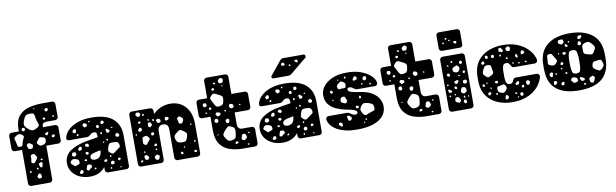

<svg xmlns="http://www.w3.org/2000/svg" viewBox="-48 -1272 5738 1789"><g transform="rotate(-10 2821.5 -377.5)"><path d="M138 0Q127 0 119 -8Q111 -16 111 -27V-345H42Q31 -345 23 -353Q15 -361 15 -372V-493Q15 -504 23 -512Q31 -520 42 -520H111V-537Q111 -619 146 -663Q181 -707 240 -723.5Q299 -740 371 -740H464Q475 -740 483 -732Q491 -724 491 -713V-592Q491 -581 483 -573Q475 -565 464 -565H383Q340 -565 340 -532V-520H454Q465 -520 473 -512Q481 -504 481 -493V-372Q481 -361 473 -353Q465 -345 454 -345H340V-27Q340 -16 332 -8Q324 0 313 0ZM289 -709H282L278 -702L285 -698L291 -702ZM410 -685Q407 -691 403 -691Q399 -691 392 -690Q382 -687 381 -677Q380 -671 381.5 -667.5Q383 -664 389 -661Q399 -657 407 -666Q412 -671 413 -675Q414 -679 410 -685ZM290 -599Q285 -618 284 -632Q283 -646 277.5 -655Q272 -664 253 -665Q220 -667 205 -658Q190 -649 178 -617Q165 -586 169 -569Q173 -552 199 -530Q224 -508 241.5 -508Q259 -508 288 -525Q303 -535 304.5 -545.5Q306 -556 300 -568.5Q294 -581 290 -599ZM461 -610 449 -614 440 -607 447 -598 456 -600ZM374 -599Q372 -607 363 -608Q353 -609 350 -602Q348 -598 349.5 -595.5Q351 -593 355 -590Q361 -584 367 -587Q375 -592 374 -599ZM171 -530Q170 -539 166.5 -542Q163 -545 154 -547Q147 -548 145 -544Q143 -540 140 -534Q136 -527 142 -521Q146 -516 148.5 -514.5Q151 -513 156 -515Q163 -518 167.5 -520Q172 -522 171 -530ZM138 -482Q119 -497 106 -495Q93 -493 73 -480Q57 -469 59.5 -458Q62 -447 67 -428Q73 -406 74.5 -392Q76 -378 98 -377Q120 -376 122.5 -390Q125 -404 133 -425Q140 -445 147 -457Q154 -469 138 -482ZM377 -467Q373 -471 369.5 -469.5Q366 -468 361 -465Q355 -463 351 -462Q347 -461 348 -454Q349 -443 362 -440Q368 -439 369.5 -442Q371 -445 375 -451Q378 -456 379.5 -459Q381 -462 377 -467ZM433 -433Q429 -438 426 -438Q423 -438 417 -436Q411 -434 408 -432Q405 -430 405 -424Q405 -417 407.5 -415Q410 -413 417 -411Q424 -408 431 -417Q434 -422 435.5 -425Q437 -428 433 -433ZM308 -431Q296 -434 290 -430.5Q284 -427 277 -416Q267 -403 260 -395Q253 -387 263 -374Q275 -358 285 -355Q295 -352 314 -358Q332 -365 338 -373.5Q344 -382 344 -402Q344 -419 334.5 -422.5Q325 -426 308 -431ZM208 -383Q196 -392 188.5 -395.5Q181 -399 169 -390Q158 -380 161 -372.5Q164 -365 170 -351Q173 -342 178.5 -341Q184 -340 194 -340Q204 -341 208.5 -343Q213 -345 215 -354Q218 -365 218 -371Q218 -377 208 -383ZM233 -264Q225 -278 218.5 -285Q212 -292 196 -288Q180 -284 181 -274.5Q182 -265 181 -249Q180 -233 176.5 -223Q173 -213 188 -206Q203 -200 208.5 -209Q214 -218 225 -230Q233 -240 236.5 -246.5Q240 -253 233 -264ZM280 -234 270 -235 264 -225 273 -219 286 -222ZM273 -199Q264 -204 259 -202Q254 -200 247 -194Q241 -188 242 -183.5Q243 -179 246 -171Q250 -163 252 -158Q254 -153 264 -154Q272 -155 272 -161Q272 -167 274 -175Q276 -184 278.5 -189Q281 -194 273 -199ZM230 -157 218 -156 217 -145 225 -137 233 -146ZM163 -134 152 -139 146 -126 155 -119 164 -124ZM234 -100Q226 -101 223 -98.5Q220 -96 217 -89Q212 -81 209 -76Q206 -71 213 -64Q221 -55 227 -54Q233 -53 243 -58Q252 -63 250.5 -69Q249 -75 248 -85Q246 -98 234 -100Z M695 10Q638 10 594 -11Q550 -32 525.5 -68Q501 -104 501 -149Q501 -222 560.5 -263.5Q620 -305 720 -322L826 -340Q826 -366 821.5 -378Q817 -390 796 -390Q782 -390 773.5 -384.5Q765 -379 755 -369Q744 -358 727 -358H557Q547 -358 540.5 -364Q534 -370 535 -380Q536 -399 551 -424.5Q566 -450 597.5 -474Q629 -498 678.5 -514Q728 -530 798 -530Q934 -530 1000 -473.5Q1066 -417 1066 -314V-27Q1066 -16 1058 -8Q1050 0 1039 0H864Q853 0 845 -8Q837 -16 837 -27V-55Q815 -25 778.5 -7.5Q742 10 695 10ZM777 -504H767L762 -498L766 -489L776 -493ZM735 -485Q726 -488 720.5 -489.5Q715 -491 710 -484Q704 -475 705.5 -470Q707 -465 713 -457Q718 -450 722.5 -450.5Q727 -451 735 -454Q746 -457 746 -469Q746 -482 735 -485ZM903 -477Q899 -486 888 -485Q877 -484 875 -474Q874 -467 874 -463Q874 -459 880 -455Q887 -452 890.5 -453Q894 -454 900 -459Q908 -466 903 -477ZM843 -453Q831 -453 827 -441Q825 -435 827 -432.5Q829 -430 834 -426Q841 -420 849 -425Q855 -429 853 -439Q851 -445 850 -449Q849 -453 843 -453ZM630 -449Q624 -453 620.5 -451Q617 -449 611 -444Q606 -439 603.5 -436Q601 -433 603 -426Q606 -419 609.5 -416Q613 -413 621 -414Q629 -415 632 -418Q635 -421 636 -429Q638 -437 637.5 -441Q637 -445 630 -449ZM975 -414 966 -411 958 -405 967 -402 976 -403ZM933 -395Q927 -400 923.5 -402.5Q920 -405 913 -401Q907 -397 908.5 -392.5Q910 -388 912 -381Q914 -374 915 -369Q916 -364 923 -364Q932 -364 936 -366Q940 -368 944 -376Q946 -384 942.5 -387Q939 -390 933 -395ZM656 -393 645 -402 635 -394 638 -381 649 -384ZM873 -373 864 -385 855 -374 856 -364 867 -361ZM1022 -339Q1016 -345 1012 -347Q1008 -349 1001 -345Q993 -341 991.5 -336.5Q990 -332 991 -324Q993 -316 996.5 -314.5Q1000 -313 1008 -312Q1015 -311 1018.5 -312Q1022 -313 1025 -320Q1031 -331 1022 -339ZM915 -305 908 -312 899 -303 906 -292 917 -296ZM726 -293Q719 -301 708 -297Q701 -295 698.5 -292.5Q696 -290 696 -283Q696 -276 699 -274Q702 -272 709 -270Q716 -267 720.5 -266Q725 -265 729 -272Q734 -278 732.5 -282Q731 -286 726 -293ZM878 -292 869 -291 864 -285 870 -277 878 -283ZM652 -280Q644 -282 640.5 -279.5Q637 -277 633 -270Q628 -264 626.5 -259.5Q625 -255 630 -249Q635 -243 639 -243.5Q643 -244 651 -247Q662 -251 662 -261Q662 -269 661 -273.5Q660 -278 652 -280ZM1012 -239Q1006 -260 994.5 -263.5Q983 -267 961 -268Q939 -269 928 -265.5Q917 -262 910 -242Q901 -218 900 -203.5Q899 -189 920 -174Q939 -159 950 -168Q961 -177 981 -191Q999 -203 1008.5 -211Q1018 -219 1012 -239ZM581 -239Q574 -239 571 -238Q568 -237 565 -231Q562 -223 560 -217.5Q558 -212 565 -207Q573 -200 578.5 -199Q584 -198 593 -204Q602 -209 602 -214.5Q602 -220 599 -230Q598 -237 593.5 -237.5Q589 -238 581 -239ZM707 -221Q697 -225 691 -219Q685 -213 690 -203Q695 -195 703 -196Q710 -197 713 -198.5Q716 -200 717 -207Q718 -213 715.5 -215.5Q713 -218 707 -221ZM764 -138Q793 -138 811 -157Q829 -176 829 -216L770 -203Q744 -197 735 -187Q726 -177 726 -166Q726 -155 735.5 -146.5Q745 -138 764 -138ZM583 -175Q566 -179 557 -176Q548 -173 539 -158Q531 -145 539.5 -139Q548 -133 558 -122Q565 -114 570.5 -111.5Q576 -109 586 -113Q601 -120 610.5 -122.5Q620 -125 619 -142Q617 -160 609 -165.5Q601 -171 583 -175ZM689 -152Q684 -159 679 -157Q673 -156 670.5 -154.5Q668 -153 668 -147Q668 -142 671.5 -141.5Q675 -141 680 -139Q686 -137 689 -142Q693 -147 689 -152ZM923 -148 913 -155 906 -147 908 -138H918ZM876 -118Q873 -124 869 -124Q865 -124 858 -123Q849 -121 847 -112Q846 -104 855 -99Q861 -96 868 -102Q873 -107 876 -109.5Q879 -112 876 -118ZM1003 -107Q1002 -115 993 -117Q988 -118 985 -118Q982 -118 979 -113Q973 -103 980 -96Q984 -92 987 -94Q990 -96 995 -98Q999 -100 1001 -101.5Q1003 -103 1003 -107ZM725 -87Q721 -98 715 -100.5Q709 -103 697 -103Q687 -103 684 -98Q681 -93 678 -83Q675 -71 673 -64.5Q671 -58 681 -51Q690 -45 695 -50.5Q700 -56 709 -63Q718 -70 723.5 -73.5Q729 -77 725 -87ZM934 -95Q928 -100 923.5 -100.5Q919 -101 913 -96Q902 -87 907 -74Q910 -67 914 -66.5Q918 -66 926 -66Q936 -67 939 -77Q940 -84 940 -88Q940 -92 934 -95ZM767 -58 756 -66 748 -59 745 -48 758 -49ZM629 -63Q621 -66 618.5 -62Q616 -58 611 -52Q607 -47 605 -44Q603 -41 606 -36Q611 -27 623 -29Q631 -31 635 -32.5Q639 -34 640 -42Q641 -51 639 -55.5Q637 -60 629 -63ZM910 -36 904 -46 894 -36 900 -25 909 -30ZM998 -38 989 -35 984 -29 991 -24 998 -29Z M1178 0Q1167 0 1159 -8Q1151 -16 1151 -27V-493Q1151 -504 1159 -512Q1167 -520 1178 -520H1353Q1364 -520 1372 -512Q1380 -504 1380 -493V-460Q1405 -489 1449 -509.5Q1493 -530 1546 -530Q1597 -530 1641 -506Q1685 -482 1712.5 -432Q1740 -382 1740 -303V-27Q1740 -16 1732 -8Q1724 0 1713 0H1522Q1511 0 1503 -8Q1495 -16 1495 -27V-296Q1495 -351 1445 -351Q1395 -351 1395 -296V-27Q1395 -16 1387 -8Q1379 0 1368 0ZM1232 -502Q1223 -503 1218.5 -501.5Q1214 -500 1210 -492Q1206 -484 1207.5 -479.5Q1209 -475 1216 -469Q1222 -462 1226.5 -460Q1231 -458 1239 -462Q1248 -467 1250 -471.5Q1252 -476 1251 -485Q1249 -495 1245 -497.5Q1241 -500 1232 -502ZM1287 -476 1277 -481 1269 -476 1268 -463H1282ZM1324 -419 1316 -425 1307 -420 1311 -411 1322 -408ZM1370 -412 1359 -419 1352 -408 1357 -399H1369ZM1242 -412Q1239 -416 1236.5 -416.5Q1234 -417 1228 -416Q1219 -414 1218 -408Q1217 -400 1225 -396Q1231 -393 1237 -399Q1241 -403 1242.5 -405Q1244 -407 1242 -412ZM1495 -414Q1488 -417 1483.5 -417Q1479 -417 1475 -411Q1470 -403 1469 -398.5Q1468 -394 1474 -386Q1479 -380 1483.5 -381.5Q1488 -383 1496 -386Q1507 -390 1507 -401Q1507 -411 1495 -414ZM1416 -409Q1407 -412 1402 -412.5Q1397 -413 1391 -405Q1385 -398 1387 -393.5Q1389 -389 1394 -381Q1398 -374 1402 -372.5Q1406 -371 1414 -373Q1422 -375 1425.5 -378Q1429 -381 1429 -390Q1429 -399 1426.5 -402.5Q1424 -406 1416 -409ZM1628 -385Q1618 -393 1612 -397Q1606 -401 1595 -395Q1583 -388 1584 -381Q1585 -374 1588 -361Q1590 -348 1592 -340Q1594 -332 1607 -330Q1621 -329 1625.5 -335.5Q1630 -342 1636 -355Q1640 -366 1638 -371.5Q1636 -377 1628 -385ZM1341 -376Q1336 -384 1332.5 -389.5Q1329 -395 1319 -392Q1309 -390 1308 -384Q1307 -378 1306 -367Q1305 -353 1319 -347Q1326 -345 1329 -348Q1332 -351 1337 -357Q1341 -362 1343 -365.5Q1345 -369 1341 -376ZM1233 -357Q1221 -360 1215 -350Q1210 -342 1208 -337.5Q1206 -333 1211 -326Q1217 -319 1222 -321Q1227 -323 1235 -326Q1241 -329 1242 -332Q1243 -335 1243 -342Q1243 -349 1241 -352Q1239 -355 1233 -357ZM1707 -312 1701 -315 1692 -311 1697 -302H1707ZM1190 -300 1182 -307 1175 -299 1179 -292 1188 -290ZM1350 -283Q1348 -294 1338 -296Q1327 -298 1322 -288Q1317 -278 1324 -271Q1329 -266 1332 -266.5Q1335 -267 1341 -269Q1346 -272 1348.5 -274.5Q1351 -277 1350 -283ZM1295 -254Q1285 -268 1277 -272Q1269 -276 1252 -271Q1236 -267 1235 -258Q1234 -249 1233 -233Q1232 -217 1233 -208Q1234 -199 1249 -193Q1263 -188 1268.5 -196Q1274 -204 1283 -216Q1293 -228 1298.5 -234.5Q1304 -241 1295 -254ZM1628 -253Q1610 -267 1598 -271Q1586 -275 1568 -261Q1546 -245 1536.5 -233Q1527 -221 1535 -195Q1544 -168 1558 -162Q1572 -156 1601 -156Q1625 -156 1632 -167Q1639 -178 1647 -201Q1653 -221 1649 -231Q1645 -241 1628 -253ZM1348 -188Q1341 -189 1338 -183Q1335 -178 1332.5 -175Q1330 -172 1334 -168Q1342 -160 1353 -166Q1358 -168 1358 -171.5Q1358 -175 1357 -181Q1356 -186 1348 -188ZM1721 -154 1708 -157 1703 -147 1706 -138 1715 -143ZM1350 -139 1338 -142V-130L1345 -124L1353 -130ZM1238 -130 1229 -135 1224 -126 1230 -120H1241ZM1613 -110 1607 -118 1599 -110 1604 -103 1610 -104ZM1254 -89Q1247 -95 1242.5 -97Q1238 -99 1230 -95Q1222 -90 1222 -85Q1222 -80 1224 -71Q1227 -62 1229 -57.5Q1231 -53 1240 -52Q1250 -51 1254.5 -54Q1259 -57 1263 -66Q1267 -74 1264 -78.5Q1261 -83 1254 -89ZM1356 -78Q1346 -87 1335 -81Q1326 -75 1320.5 -72Q1315 -69 1318 -59Q1320 -47 1324 -41.5Q1328 -36 1341 -35Q1352 -34 1355 -40Q1358 -46 1362 -57Q1366 -65 1364 -69Q1362 -73 1356 -78ZM1580 -69Q1571 -73 1566 -66Q1561 -60 1567 -52Q1573 -43 1580 -46Q1587 -48 1587 -58Q1587 -67 1580 -69ZM1710 -62Q1704 -68 1699 -66Q1694 -63 1691 -61Q1688 -59 1689 -53Q1690 -48 1693.5 -47Q1697 -46 1702 -45Q1712 -44 1716 -50Q1718 -55 1716 -57Q1714 -59 1710 -62ZM1205 -54 1192 -55 1183 -47 1189 -34 1203 -40Z M2143 0Q2071 0 2014.5 -19.5Q1958 -39 1925.5 -86Q1893 -133 1893 -215V-345H1814Q1803 -345 1795 -353Q1787 -361 1787 -372V-493Q1787 -504 1795 -512Q1803 -520 1814 -520H1893V-683Q1893 -694 1901 -702Q1909 -710 1920 -710H2095Q2106 -710 2114 -702Q2122 -694 2122 -683V-520H2248Q2259 -520 2267 -512Q2275 -504 2275 -493V-372Q2275 -361 2267 -353Q2259 -345 2248 -345H2122V-235Q2122 -212 2132.5 -198.5Q2143 -185 2165 -185H2256Q2267 -185 2275 -177Q2283 -169 2283 -158V-27Q2283 -16 2275 -8Q2267 0 2256 0ZM2056 -681Q2047 -687 2041.5 -685Q2036 -683 2029 -677Q2021 -670 2018.5 -665Q2016 -660 2020 -650Q2024 -640 2029 -638Q2034 -636 2045 -637Q2055 -638 2058.5 -641.5Q2062 -645 2064 -655Q2067 -665 2066 -670.5Q2065 -676 2056 -681ZM1991 -644 1981 -653 1969 -651 1973 -640 1983 -633ZM2054 -612 2051 -620 2045 -615 2042 -606 2052 -605ZM1972 -594Q1970 -602 1961 -603Q1956 -604 1953 -603.5Q1950 -603 1947 -598Q1943 -589 1950 -582Q1954 -578 1957 -579.5Q1960 -581 1965 -583Q1973 -588 1972 -594ZM2006 -532Q1982 -544 1967.5 -550.5Q1953 -557 1934 -537Q1915 -518 1921.5 -503.5Q1928 -489 1941 -465Q1953 -442 1962 -432.5Q1971 -423 1996 -427Q2021 -431 2028 -443Q2035 -455 2038 -480Q2042 -503 2034.5 -512.5Q2027 -522 2006 -532ZM1875 -467Q1874 -474 1870.5 -475.5Q1867 -477 1860 -478Q1853 -478 1849.5 -477Q1846 -476 1843 -469Q1840 -462 1840 -457.5Q1840 -453 1846 -448Q1853 -442 1857.5 -441Q1862 -440 1870 -445Q1877 -450 1877.5 -454.5Q1878 -459 1875 -467ZM2122 -413Q2121 -424 2109 -427Q2100 -429 2094.5 -431.5Q2089 -434 2084 -425Q2078 -416 2079 -410Q2080 -404 2087 -396Q2094 -388 2099.5 -388Q2105 -388 2115 -392Q2122 -395 2122.5 -400Q2123 -405 2122 -413ZM1907 -429Q1903 -430 1900 -430.5Q1897 -431 1894 -427Q1888 -418 1894 -411Q1898 -407 1901 -407.5Q1904 -408 1909 -410Q1915 -412 1915 -421Q1915 -427 1907 -429ZM2184 -417 2174 -415 2177 -405 2187 -403 2189 -412ZM1866 -388 1856 -393 1853 -382 1858 -376 1868 -378ZM2048 -380 2036 -384 2029 -376 2035 -369 2044 -370ZM1990 -358Q1989 -366 1985 -368Q1981 -370 1974 -371Q1964 -372 1958 -374Q1952 -376 1947 -367Q1942 -358 1945.5 -353Q1949 -348 1956 -340Q1962 -334 1966.5 -335.5Q1971 -337 1978 -341Q1985 -344 1988 -347Q1991 -350 1990 -358ZM1958 -302Q1956 -310 1953 -313Q1950 -316 1942 -316Q1928 -316 1924 -303Q1921 -295 1923 -291Q1925 -287 1931 -282Q1942 -275 1953 -282Q1962 -290 1958 -302ZM2053 -297Q2047 -301 2043 -299.5Q2039 -298 2033 -294Q2027 -290 2025.5 -286.5Q2024 -283 2026 -277Q2029 -268 2031 -263Q2033 -258 2042 -258Q2052 -258 2054.5 -262.5Q2057 -267 2060 -276Q2063 -284 2061 -288Q2059 -292 2053 -297ZM2068 -221Q2045 -232 2033.5 -223.5Q2022 -215 2005 -195Q1989 -177 1984 -165Q1979 -153 1991 -133Q2005 -108 2017 -98.5Q2029 -89 2056 -95Q2084 -100 2090 -114Q2096 -128 2099 -156Q2102 -183 2097.5 -196.5Q2093 -210 2068 -221ZM1939 -171 1930 -170 1925 -161 1939 -163ZM2228 -142 2221 -148 2214 -142 2215 -132 2226 -133ZM2192 -117Q2188 -128 2183.5 -131.5Q2179 -135 2168 -134Q2157 -133 2154 -128Q2151 -123 2149 -113Q2146 -101 2144 -93.5Q2142 -86 2153 -80Q2164 -73 2171 -76Q2178 -79 2188 -88Q2196 -95 2196 -101Q2196 -107 2192 -117ZM2110 -66Q2109 -72 2106 -73Q2103 -74 2096 -76Q2088 -78 2084 -70Q2078 -61 2084 -55Q2087 -51 2090 -52.5Q2093 -54 2098 -56Q2103 -58 2107 -59Q2111 -60 2110 -66ZM2201 -40 2191 -37 2194 -26 2203 -27 2210 -34Z M2519 10Q2462 10 2418 -11Q2374 -32 2349.5 -68Q2325 -104 2325 -149Q2325 -222 2384.5 -263.5Q2444 -305 2544 -322L2650 -340Q2650 -366 2645.5 -378Q2641 -390 2620 -390Q2606 -390 2597.5 -384.5Q2589 -379 2579 -369Q2568 -358 2551 -358H2381Q2371 -358 2364.5 -364Q2358 -370 2359 -380Q2360 -399 2375 -424.5Q2390 -450 2421.5 -474Q2453 -498 2502.5 -514Q2552 -530 2622 -530Q2758 -530 2824 -473.5Q2890 -417 2890 -314V-27Q2890 -16 2882 -8Q2874 0 2863 0H2688Q2677 0 2669 -8Q2661 -16 2661 -27V-55Q2639 -25 2602.5 -7.5Q2566 10 2519 10ZM2601 -504H2591L2586 -498L2590 -489L2600 -493ZM2559 -485Q2550 -488 2544.5 -489.5Q2539 -491 2534 -484Q2528 -475 2529.5 -470Q2531 -465 2537 -457Q2542 -450 2546.5 -450.5Q2551 -451 2559 -454Q2570 -457 2570 -469Q2570 -482 2559 -485ZM2727 -477Q2723 -486 2712 -485Q2701 -484 2699 -474Q2698 -467 2698 -463Q2698 -459 2704 -455Q2711 -452 2714.5 -453Q2718 -454 2724 -459Q2732 -466 2727 -477ZM2667 -453Q2655 -453 2651 -441Q2649 -435 2651 -432.5Q2653 -430 2658 -426Q2665 -420 2673 -425Q2679 -429 2677 -439Q2675 -445 2674 -449Q2673 -453 2667 -453ZM2454 -449Q2448 -453 2444.5 -451Q2441 -449 2435 -444Q2430 -439 2427.5 -436Q2425 -433 2427 -426Q2430 -419 2433.5 -416Q2437 -413 2445 -414Q2453 -415 2456 -418Q2459 -421 2460 -429Q2462 -437 2461.5 -441Q2461 -445 2454 -449ZM2799 -414 2790 -411 2782 -405 2791 -402 2800 -403ZM2757 -395Q2751 -400 2747.5 -402.5Q2744 -405 2737 -401Q2731 -397 2732.5 -392.5Q2734 -388 2736 -381Q2738 -374 2739 -369Q2740 -364 2747 -364Q2756 -364 2760 -366Q2764 -368 2768 -376Q2770 -384 2766.5 -387Q2763 -390 2757 -395ZM2480 -393 2469 -402 2459 -394 2462 -381 2473 -384ZM2697 -373 2688 -385 2679 -374 2680 -364 2691 -361ZM2846 -339Q2840 -345 2836 -347Q2832 -349 2825 -345Q2817 -341 2815.5 -336.5Q2814 -332 2815 -324Q2817 -316 2820.5 -314.5Q2824 -313 2832 -312Q2839 -311 2842.5 -312Q2846 -313 2849 -320Q2855 -331 2846 -339ZM2739 -305 2732 -312 2723 -303 2730 -292 2741 -296ZM2550 -293Q2543 -301 2532 -297Q2525 -295 2522.5 -292.5Q2520 -290 2520 -283Q2520 -276 2523 -274Q2526 -272 2533 -270Q2540 -267 2544.5 -266Q2549 -265 2553 -272Q2558 -278 2556.5 -282Q2555 -286 2550 -293ZM2702 -292 2693 -291 2688 -285 2694 -277 2702 -283ZM2476 -280Q2468 -282 2464.5 -279.5Q2461 -277 2457 -270Q2452 -264 2450.5 -259.5Q2449 -255 2454 -249Q2459 -243 2463 -243.5Q2467 -244 2475 -247Q2486 -251 2486 -261Q2486 -269 2485 -273.5Q2484 -278 2476 -280ZM2836 -239Q2830 -260 2818.5 -263.5Q2807 -267 2785 -268Q2763 -269 2752 -265.5Q2741 -262 2734 -242Q2725 -218 2724 -203.5Q2723 -189 2744 -174Q2763 -159 2774 -168Q2785 -177 2805 -191Q2823 -203 2832.5 -211Q2842 -219 2836 -239ZM2405 -239Q2398 -239 2395 -238Q2392 -237 2389 -231Q2386 -223 2384 -217.5Q2382 -212 2389 -207Q2397 -200 2402.5 -199Q2408 -198 2417 -204Q2426 -209 2426 -214.5Q2426 -220 2423 -230Q2422 -237 2417.5 -237.5Q2413 -238 2405 -239ZM2531 -221Q2521 -225 2515 -219Q2509 -213 2514 -203Q2519 -195 2527 -196Q2534 -197 2537 -198.5Q2540 -200 2541 -207Q2542 -213 2539.5 -215.5Q2537 -218 2531 -221ZM2588 -138Q2617 -138 2635 -157Q2653 -176 2653 -216L2594 -203Q2568 -197 2559 -187Q2550 -177 2550 -166Q2550 -155 2559.5 -146.5Q2569 -138 2588 -138ZM2407 -175Q2390 -179 2381 -176Q2372 -173 2363 -158Q2355 -145 2363.5 -139Q2372 -133 2382 -122Q2389 -114 2394.5 -111.5Q2400 -109 2410 -113Q2425 -120 2434.5 -122.5Q2444 -125 2443 -142Q2441 -160 2433 -165.5Q2425 -171 2407 -175ZM2513 -152Q2508 -159 2503 -157Q2497 -156 2494.5 -154.5Q2492 -153 2492 -147Q2492 -142 2495.5 -141.5Q2499 -141 2504 -139Q2510 -137 2513 -142Q2517 -147 2513 -152ZM2747 -148 2737 -155 2730 -147 2732 -138H2742ZM2700 -118Q2697 -124 2693 -124Q2689 -124 2682 -123Q2673 -121 2671 -112Q2670 -104 2679 -99Q2685 -96 2692 -102Q2697 -107 2700 -109.5Q2703 -112 2700 -118ZM2827 -107Q2826 -115 2817 -117Q2812 -118 2809 -118Q2806 -118 2803 -113Q2797 -103 2804 -96Q2808 -92 2811 -94Q2814 -96 2819 -98Q2823 -100 2825 -101.5Q2827 -103 2827 -107ZM2549 -87Q2545 -98 2539 -100.5Q2533 -103 2521 -103Q2511 -103 2508 -98Q2505 -93 2502 -83Q2499 -71 2497 -64.5Q2495 -58 2505 -51Q2514 -45 2519 -50.5Q2524 -56 2533 -63Q2542 -70 2547.5 -73.5Q2553 -77 2549 -87ZM2758 -95Q2752 -100 2747.5 -100.5Q2743 -101 2737 -96Q2726 -87 2731 -74Q2734 -67 2738 -66.5Q2742 -66 2750 -66Q2760 -67 2763 -77Q2764 -84 2764 -88Q2764 -92 2758 -95ZM2591 -58 2580 -66 2572 -59 2569 -48 2582 -49ZM2453 -63Q2445 -66 2442.5 -62Q2440 -58 2435 -52Q2431 -47 2429 -44Q2427 -41 2430 -36Q2435 -27 2447 -29Q2455 -31 2459 -32.5Q2463 -34 2464 -42Q2465 -51 2463 -55.5Q2461 -60 2453 -63ZM2734 -36 2728 -46 2718 -36 2724 -25 2733 -30ZM2822 -38 2813 -35 2808 -29 2815 -24 2822 -29ZM2533 -595Q2517 -595 2517 -611Q2517 -619 2522 -624L2622 -746Q2633 -759 2640.5 -762Q2648 -765 2659 -765H2845Q2864 -765 2864 -745Q2864 -738 2859 -733L2712 -612Q2704 -605 2695 -600Q2686 -595 2670 -595ZM2782 -724Q2781 -729 2778 -729.5Q2775 -730 2769 -730Q2764 -730 2760.5 -730.5Q2757 -731 2755 -725Q2753 -720 2755.5 -717.5Q2758 -715 2762 -711Q2767 -707 2770 -704.5Q2773 -702 2779 -706Q2784 -710 2784 -713.5Q2784 -717 2782 -724ZM2653 -718Q2649 -723 2646 -724.5Q2643 -726 2638 -724Q2631 -721 2628 -718.5Q2625 -716 2625 -709Q2625 -702 2628.5 -699.5Q2632 -697 2639 -696Q2651 -692 2656 -701Q2660 -707 2658.5 -710Q2657 -713 2653 -718ZM2714 -689 2704 -698 2694 -695 2696 -684 2705 -681Z M3219 10Q3147 10 3096.5 -4.5Q3046 -19 3014.5 -41.5Q2983 -64 2968 -88.5Q2953 -113 2952 -133Q2951 -144 2958.5 -152Q2966 -160 2976 -160H3154Q3167 -159 3177.5 -151.5Q3188 -144 3199.5 -137Q3211 -130 3226 -130Q3234 -130 3241.5 -134Q3249 -138 3249 -145Q3249 -154 3243.5 -161Q3238 -168 3216.5 -175.5Q3195 -183 3145 -192Q3099 -201 3057 -220Q3015 -239 2988.5 -273Q2962 -307 2962 -359Q2962 -402 2991 -441Q3020 -480 3076.5 -505Q3133 -530 3215 -530Q3298 -530 3356 -506Q3414 -482 3445 -449Q3476 -416 3477 -387Q3478 -376 3471 -368Q3464 -360 3455 -360H3287Q3273 -360 3262 -367.5Q3251 -375 3240 -382.5Q3229 -390 3214 -390Q3207 -390 3200.5 -385.5Q3194 -381 3194 -374Q3194 -366 3200 -358.5Q3206 -351 3229 -344.5Q3252 -338 3304 -330Q3376 -320 3419 -293Q3462 -266 3480.5 -231Q3499 -196 3499 -162Q3499 -82 3426.5 -36Q3354 10 3219 10ZM3191 -498 3181 -493 3180 -484 3190 -475 3197 -487ZM3282 -482Q3274 -484 3271.5 -480Q3269 -476 3265 -469Q3261 -462 3258 -458Q3255 -454 3260 -448Q3266 -441 3270.5 -443Q3275 -445 3283 -448Q3290 -451 3294.5 -453.5Q3299 -456 3298 -464Q3297 -479 3282 -482ZM3123 -479 3117 -482 3114 -476 3117 -469 3126 -471ZM3374 -468Q3365 -470 3361 -467.5Q3357 -465 3353 -457Q3346 -445 3355 -435Q3360 -429 3364 -429.5Q3368 -430 3375 -433Q3386 -438 3385 -448Q3384 -457 3383 -462Q3382 -467 3374 -468ZM3164 -451Q3150 -460 3141.5 -456.5Q3133 -453 3120 -442Q3107 -431 3103.5 -423.5Q3100 -416 3106 -400Q3111 -387 3120 -388.5Q3129 -390 3144 -391Q3159 -392 3168.5 -391Q3178 -390 3182 -405Q3186 -423 3183 -432Q3180 -441 3164 -451ZM3340 -409H3330L3327 -398L3337 -395L3342 -401ZM3414 -400 3404 -394 3406 -382 3417 -384 3420 -392ZM3051 -381Q3047 -385 3045 -388Q3043 -391 3038 -388Q3028 -383 3030 -373Q3032 -363 3043 -361Q3052 -360 3057 -369Q3059 -374 3057 -376Q3055 -378 3051 -381ZM3167 -290Q3161 -302 3157 -309Q3153 -316 3140 -314Q3125 -312 3120.5 -305.5Q3116 -299 3113 -285Q3111 -272 3116.5 -267.5Q3122 -263 3133 -257Q3144 -251 3151 -249.5Q3158 -248 3167 -257Q3175 -265 3173.5 -271.5Q3172 -278 3167 -290ZM3050 -299 3045 -305 3039 -300 3038 -291H3048ZM3298 -296Q3292 -297 3291.5 -293.5Q3291 -290 3288 -285Q3285 -280 3289 -275Q3295 -270 3299 -272Q3308 -276 3307 -283Q3306 -289 3305 -292Q3304 -295 3298 -296ZM3365 -215Q3338 -222 3323.5 -221Q3309 -220 3293 -197Q3278 -174 3281 -159.5Q3284 -145 3301 -122Q3315 -104 3327.5 -110Q3340 -116 3362 -124Q3384 -132 3398.5 -135.5Q3413 -139 3412 -162Q3411 -189 3400.5 -198Q3390 -207 3365 -215ZM3271 -198Q3270 -206 3260 -209Q3254 -210 3250.5 -210Q3247 -210 3244 -205Q3239 -197 3246 -188Q3252 -181 3262 -185Q3272 -189 3271 -198ZM3176 -123Q3169 -129 3164 -131.5Q3159 -134 3151 -129Q3143 -124 3145.5 -119Q3148 -114 3150 -105Q3153 -96 3153 -90.5Q3153 -85 3162 -84Q3173 -83 3178 -86Q3183 -89 3187 -99Q3191 -108 3187.5 -112Q3184 -116 3176 -123ZM3080 -80Q3072 -81 3068 -80.5Q3064 -80 3060 -73Q3057 -66 3060 -62.5Q3063 -59 3068 -54Q3075 -48 3078 -43.5Q3081 -39 3089 -43Q3097 -47 3096 -52.5Q3095 -58 3094 -67Q3092 -78 3080 -80ZM3328 -74 3318 -79 3311 -72 3315 -64H3324ZM3303 -49 3295 -50V-42L3301 -34L3305 -43Z M3883 0Q3811 0 3754.5 -19.5Q3698 -39 3665.5 -86Q3633 -133 3633 -215V-345H3554Q3543 -345 3535 -353Q3527 -361 3527 -372V-493Q3527 -504 3535 -512Q3543 -520 3554 -520H3633V-683Q3633 -694 3641 -702Q3649 -710 3660 -710H3835Q3846 -710 3854 -702Q3862 -694 3862 -683V-520H3988Q3999 -520 4007 -512Q4015 -504 4015 -493V-372Q4015 -361 4007 -353Q3999 -345 3988 -345H3862V-235Q3862 -212 3872.5 -198.5Q3883 -185 3905 -185H3996Q4007 -185 4015 -177Q4023 -169 4023 -158V-27Q4023 -16 4015 -8Q4007 0 3996 0ZM3796 -681Q3787 -687 3781.5 -685Q3776 -683 3769 -677Q3761 -670 3758.5 -665Q3756 -660 3760 -650Q3764 -640 3769 -638Q3774 -636 3785 -637Q3795 -638 3798.5 -641.5Q3802 -645 3804 -655Q3807 -665 3806 -670.5Q3805 -676 3796 -681ZM3731 -644 3721 -653 3709 -651 3713 -640 3723 -633ZM3794 -612 3791 -620 3785 -615 3782 -606 3792 -605ZM3712 -594Q3710 -602 3701 -603Q3696 -604 3693 -603.5Q3690 -603 3687 -598Q3683 -589 3690 -582Q3694 -578 3697 -579.5Q3700 -581 3705 -583Q3713 -588 3712 -594ZM3746 -532Q3722 -544 3707.5 -550.5Q3693 -557 3674 -537Q3655 -518 3661.5 -503.5Q3668 -489 3681 -465Q3693 -442 3702 -432.5Q3711 -423 3736 -427Q3761 -431 3768 -443Q3775 -455 3778 -480Q3782 -503 3774.5 -512.5Q3767 -522 3746 -532ZM3615 -467Q3614 -474 3610.5 -475.5Q3607 -477 3600 -478Q3593 -478 3589.5 -477Q3586 -476 3583 -469Q3580 -462 3580 -457.5Q3580 -453 3586 -448Q3593 -442 3597.5 -441Q3602 -440 3610 -445Q3617 -450 3617.5 -454.5Q3618 -459 3615 -467ZM3862 -413Q3861 -424 3849 -427Q3840 -429 3834.5 -431.5Q3829 -434 3824 -425Q3818 -416 3819 -410Q3820 -404 3827 -396Q3834 -388 3839.5 -388Q3845 -388 3855 -392Q3862 -395 3862.5 -400Q3863 -405 3862 -413ZM3647 -429Q3643 -430 3640 -430.5Q3637 -431 3634 -427Q3628 -418 3634 -411Q3638 -407 3641 -407.5Q3644 -408 3649 -410Q3655 -412 3655 -421Q3655 -427 3647 -429ZM3924 -417 3914 -415 3917 -405 3927 -403 3929 -412ZM3606 -388 3596 -393 3593 -382 3598 -376 3608 -378ZM3788 -380 3776 -384 3769 -376 3775 -369 3784 -370ZM3730 -358Q3729 -366 3725 -368Q3721 -370 3714 -371Q3704 -372 3698 -374Q3692 -376 3687 -367Q3682 -358 3685.5 -353Q3689 -348 3696 -340Q3702 -334 3706.5 -335.5Q3711 -337 3718 -341Q3725 -344 3728 -347Q3731 -350 3730 -358ZM3698 -302Q3696 -310 3693 -313Q3690 -316 3682 -316Q3668 -316 3664 -303Q3661 -295 3663 -291Q3665 -287 3671 -282Q3682 -275 3693 -282Q3702 -290 3698 -302ZM3793 -297Q3787 -301 3783 -299.5Q3779 -298 3773 -294Q3767 -290 3765.5 -286.5Q3764 -283 3766 -277Q3769 -268 3771 -263Q3773 -258 3782 -258Q3792 -258 3794.5 -262.5Q3797 -267 3800 -276Q3803 -284 3801 -288Q3799 -292 3793 -297ZM3808 -221Q3785 -232 3773.5 -223.5Q3762 -215 3745 -195Q3729 -177 3724 -165Q3719 -153 3731 -133Q3745 -108 3757 -98.5Q3769 -89 3796 -95Q3824 -100 3830 -114Q3836 -128 3839 -156Q3842 -183 3837.5 -196.5Q3833 -210 3808 -221ZM3679 -171 3670 -170 3665 -161 3679 -163ZM3968 -142 3961 -148 3954 -142 3955 -132 3966 -133ZM3932 -117Q3928 -128 3923.5 -131.5Q3919 -135 3908 -134Q3897 -133 3894 -128Q3891 -123 3889 -113Q3886 -101 3884 -93.5Q3882 -86 3893 -80Q3904 -73 3911 -76Q3918 -79 3928 -88Q3936 -95 3936 -101Q3936 -107 3932 -117ZM3850 -66Q3849 -72 3846 -73Q3843 -74 3836 -76Q3828 -78 3824 -70Q3818 -61 3824 -55Q3827 -51 3830 -52.5Q3833 -54 3838 -56Q3843 -58 3847 -59Q3851 -60 3850 -66ZM3941 -40 3931 -37 3934 -26 3943 -27 3950 -34Z M4125 -575Q4114 -575 4106 -583Q4098 -591 4098 -602V-723Q4098 -734 4106 -742Q4114 -750 4125 -750H4294Q4305 -750 4313 -742Q4321 -734 4321 -723V-602Q4321 -591 4313 -583Q4305 -575 4294 -575ZM4175 -689 4167 -684 4169 -673 4182 -671 4186 -684ZM4213 -663 4206 -666 4196 -662 4202 -651 4211 -656ZM4151 -650 4139 -647V-638L4146 -632L4155 -638ZM4256 -645Q4250 -645 4247 -645Q4244 -645 4242 -640Q4240 -635 4242 -632.5Q4244 -630 4248 -627Q4252 -623 4255 -620.5Q4258 -618 4263 -621Q4272 -627 4270 -638Q4268 -644 4265 -644Q4262 -644 4256 -645ZM4120 0Q4109 0 4101 -8Q4093 -16 4093 -27V-493Q4093 -504 4101 -512Q4109 -520 4120 -520H4299Q4310 -520 4318 -512Q4326 -504 4326 -493V-27Q4326 -16 4318 -8Q4310 0 4299 0ZM4197 -465 4187 -467 4183 -456 4193 -447 4204 -455ZM4289 -441Q4287 -454 4276 -456Q4270 -457 4268 -454Q4266 -451 4263 -445Q4258 -436 4263 -430Q4271 -422 4279 -426Q4285 -429 4287.5 -431.5Q4290 -434 4289 -441ZM4158 -432 4151 -434 4142 -429 4149 -420 4159 -422ZM4247 -410Q4237 -420 4229.5 -417Q4222 -414 4210 -409Q4199 -404 4194 -399.5Q4189 -395 4190 -383Q4192 -369 4196 -363.5Q4200 -358 4214 -356Q4228 -353 4235 -355Q4242 -357 4249 -369Q4257 -382 4257 -390.5Q4257 -399 4247 -410ZM4296 -360Q4292 -363 4290 -361Q4288 -359 4285 -356Q4281 -353 4279 -351Q4277 -349 4279 -345Q4284 -335 4292 -336Q4300 -337 4302 -348Q4303 -356 4296 -360ZM4159 -341Q4157 -354 4146 -356Q4139 -357 4136.5 -354.5Q4134 -352 4131 -346Q4128 -341 4130 -338.5Q4132 -336 4136 -332Q4139 -328 4141.5 -326.5Q4144 -325 4148 -327Q4154 -330 4157 -332.5Q4160 -335 4159 -341ZM4249 -323 4242 -328 4234 -326 4235 -316 4245 -314ZM4224 -278Q4220 -284 4216 -283Q4212 -282 4205 -279Q4197 -277 4192.5 -276Q4188 -275 4188 -267Q4188 -258 4191 -254.5Q4194 -251 4203 -248Q4210 -246 4212.5 -249.5Q4215 -253 4220 -259Q4224 -265 4226.5 -268.5Q4229 -272 4224 -278ZM4303 -264Q4299 -272 4294.5 -273Q4290 -274 4282 -273Q4274 -272 4271 -269Q4268 -266 4266 -258Q4265 -250 4267.5 -246.5Q4270 -243 4277 -239Q4288 -233 4298 -242Q4304 -248 4305.5 -252.5Q4307 -257 4303 -264ZM4130 -252 4121 -259 4113 -248 4121 -240 4130 -243ZM4202 -217Q4198 -227 4191 -226Q4180 -225 4178 -216Q4177 -208 4186 -203Q4194 -198 4201 -203Q4206 -208 4202 -217ZM4137 -201Q4132 -205 4129 -207.5Q4126 -210 4120 -206Q4115 -202 4116 -198.5Q4117 -195 4120 -188Q4122 -182 4123.5 -179Q4125 -176 4131 -176Q4140 -176 4144.5 -177Q4149 -178 4151 -186Q4153 -193 4148.5 -195Q4144 -197 4137 -201ZM4285 -188Q4282 -199 4277 -203Q4272 -207 4260 -208Q4249 -209 4245 -204.5Q4241 -200 4237 -190Q4232 -178 4231.5 -171.5Q4231 -165 4240 -158Q4250 -149 4257 -149Q4264 -149 4275 -156Q4286 -163 4287 -169.5Q4288 -176 4285 -188ZM4180 -158 4169 -159V-149L4175 -141L4181 -149ZM4126 -154 4120 -146V-138L4129 -135L4135 -145ZM4265 -119 4258 -129 4249 -120 4252 -109 4263 -110ZM4211 -110Q4205 -120 4200 -124Q4195 -128 4183 -125Q4172 -123 4170 -117Q4168 -111 4167 -99Q4166 -89 4169.5 -85Q4173 -81 4182 -78Q4192 -73 4198 -71Q4204 -69 4212 -78Q4220 -87 4219 -93.5Q4218 -100 4211 -110ZM4302 -121 4296 -125 4287 -120 4293 -113 4302 -111ZM4259 -91Q4252 -92 4249.5 -88Q4247 -84 4244 -78Q4241 -73 4242.5 -70Q4244 -67 4248 -63Q4253 -59 4255.5 -56Q4258 -53 4263 -56Q4274 -61 4272 -73Q4271 -81 4269 -85Q4267 -89 4259 -91Z M4689 10Q4613 10 4551 -16.5Q4489 -43 4451 -94Q4413 -145 4409 -219Q4408 -235 4408 -259Q4408 -283 4409 -300Q4413 -374 4450.5 -425.5Q4488 -477 4550.5 -503.5Q4613 -530 4689 -530Q4768 -530 4823.5 -507.5Q4879 -485 4913.5 -452.5Q4948 -420 4964.5 -388Q4981 -356 4982 -336Q4983 -325 4974.5 -317Q4966 -309 4955 -309H4760Q4749 -309 4742.5 -314.5Q4736 -320 4731 -329Q4724 -343 4716.5 -351Q4709 -359 4694 -359Q4671 -359 4663 -342Q4655 -325 4654 -295Q4653 -252 4654 -224Q4656 -192 4663.5 -176.5Q4671 -161 4694 -161Q4712 -161 4718.5 -169Q4725 -177 4731 -191Q4739 -211 4760 -211H4955Q4966 -211 4974.5 -203Q4983 -195 4982 -184Q4981 -171 4971.5 -147.5Q4962 -124 4941.5 -97Q4921 -70 4887 -45.5Q4853 -21 4804 -5.5Q4755 10 4689 10ZM4742 -506Q4734 -512 4728.5 -509.5Q4723 -507 4714 -501Q4708 -496 4708.5 -491.5Q4709 -487 4712 -479Q4714 -472 4717 -469Q4720 -466 4727 -466Q4737 -466 4742 -467Q4747 -468 4750 -477Q4753 -488 4752.5 -494Q4752 -500 4742 -506ZM4675 -496Q4669 -504 4665 -508Q4661 -512 4652 -508Q4643 -505 4643 -499.5Q4643 -494 4643 -484Q4643 -477 4646.5 -474.5Q4650 -472 4657 -471Q4666 -468 4671 -466.5Q4676 -465 4680 -472Q4685 -480 4683 -484.5Q4681 -489 4675 -496ZM4530 -454Q4522 -463 4512 -459Q4507 -456 4507 -452.5Q4507 -449 4508 -443Q4509 -437 4509.5 -434Q4510 -431 4516 -429Q4528 -427 4533 -436Q4538 -445 4530 -454ZM4585 -455Q4580 -459 4576.5 -457.5Q4573 -456 4568 -452Q4561 -447 4565 -438Q4567 -432 4568.5 -429.5Q4570 -427 4576 -427Q4583 -427 4586.5 -428.5Q4590 -430 4592 -437Q4596 -448 4585 -455ZM4877 -432Q4874 -441 4870.5 -445Q4867 -449 4857 -450Q4849 -451 4848 -445.5Q4847 -440 4843 -432Q4839 -423 4846 -417Q4852 -411 4861 -417Q4868 -421 4873 -422.5Q4878 -424 4877 -432ZM4655 -448 4642 -445 4643 -432 4654 -427 4658 -437ZM4799 -426Q4792 -427 4791 -423Q4790 -419 4787 -413Q4784 -407 4790 -402Q4795 -397 4797.5 -393.5Q4800 -390 4806 -393Q4812 -397 4810.5 -401Q4809 -405 4808 -411Q4806 -418 4805.5 -421.5Q4805 -425 4799 -426ZM4711 -410 4698 -412 4699 -399 4709 -390 4716 -402ZM4477 -411Q4472 -411 4470.5 -408.5Q4469 -406 4467 -401Q4465 -396 4464 -393Q4463 -390 4467 -386Q4472 -382 4475.5 -381Q4479 -380 4484 -383Q4491 -387 4493 -390.5Q4495 -394 4493 -401Q4492 -408 4488 -409Q4484 -410 4477 -411ZM4556 -317Q4551 -339 4550 -353Q4549 -367 4526 -370Q4501 -372 4491 -363Q4481 -354 4471 -331Q4461 -309 4464 -297Q4467 -285 4485 -270Q4500 -255 4511.5 -258Q4523 -261 4542 -272Q4557 -281 4558.5 -290Q4560 -299 4556 -317ZM4765 -351 4757 -355 4748 -354 4750 -344 4760 -341ZM4880 -349H4871L4865 -339L4876 -335L4886 -340ZM4814 -347 4803 -349 4804 -339 4810 -334 4822 -338ZM4586 -208Q4582 -213 4579 -212Q4576 -211 4570 -210Q4565 -208 4561.5 -207Q4558 -206 4558 -201Q4558 -195 4561 -194Q4564 -193 4569 -191Q4575 -189 4578 -187.5Q4581 -186 4585 -191Q4592 -199 4586 -208ZM4488 -211H4481L4477 -203L4485 -199L4494 -204ZM4461 -190Q4459 -195 4458 -198Q4457 -201 4452 -201Q4443 -201 4440 -191Q4438 -186 4440 -184Q4442 -182 4446 -179Q4454 -173 4459 -177Q4463 -180 4462.5 -182.5Q4462 -185 4461 -190ZM4778 -172Q4771 -177 4767.5 -174Q4764 -171 4757 -166Q4751 -162 4748 -159.5Q4745 -157 4747 -149Q4749 -142 4753 -141.5Q4757 -141 4765 -141Q4775 -141 4778 -150Q4781 -158 4782.5 -162.5Q4784 -167 4778 -172ZM4649 -158Q4641 -171 4632.5 -168.5Q4624 -166 4609 -162Q4593 -159 4583 -158Q4573 -157 4571 -141Q4569 -121 4574 -112Q4579 -103 4597 -96Q4615 -88 4625 -91Q4635 -94 4647 -109Q4659 -123 4659 -132.5Q4659 -142 4649 -158ZM4874 -162Q4864 -170 4855 -165Q4843 -158 4845 -146Q4847 -136 4848.5 -130.5Q4850 -125 4860 -124Q4870 -123 4873 -128Q4876 -133 4880 -142Q4884 -149 4881.5 -153Q4879 -157 4874 -162ZM4519 -156 4513 -162 4508 -155 4511 -146 4522 -148ZM4819 -131Q4815 -134 4812 -133Q4809 -132 4804 -129Q4798 -126 4800 -118Q4801 -113 4802.5 -110Q4804 -107 4809 -107Q4818 -106 4822 -115Q4826 -125 4819 -131ZM4508 -112Q4504 -118 4499.5 -118.5Q4495 -119 4488 -116Q4482 -114 4480.5 -111Q4479 -108 4479 -101Q4479 -92 4489 -89Q4494 -87 4496 -89Q4498 -91 4501 -95Q4505 -101 4508.5 -104Q4512 -107 4508 -112ZM4570 -95 4558 -99 4551 -89 4558 -80 4567 -84ZM4744 -72 4734 -76 4726 -65 4738 -58 4748 -63ZM4797 -64Q4788 -70 4780 -64Q4774 -59 4772.5 -56Q4771 -53 4773 -46Q4776 -39 4779 -36Q4782 -33 4790 -33Q4797 -33 4799 -37Q4801 -41 4803 -48Q4806 -57 4797 -64ZM4663 -49Q4659 -57 4656 -61Q4653 -65 4644 -64Q4636 -63 4636 -58Q4636 -53 4634 -45Q4633 -38 4631.5 -34Q4630 -30 4636 -26Q4643 -22 4646.5 -23.5Q4650 -25 4656 -30Q4662 -35 4664 -38.5Q4666 -42 4663 -49ZM4760 -30 4752 -35 4746 -32 4745 -23 4754 -24Z M5322 10Q5047 10 5032 -213Q5029 -260 5032 -307Q5040 -417 5116 -473.5Q5192 -530 5322 -530Q5452 -530 5528.5 -473.5Q5605 -417 5612 -307Q5615 -260 5612 -213Q5597 10 5322 10ZM5425 -491Q5422 -498 5417 -496Q5412 -494 5404 -494Q5398 -494 5395 -493Q5392 -492 5391 -487Q5388 -479 5386.5 -474Q5385 -469 5392 -465Q5399 -460 5404 -461Q5409 -462 5416 -468Q5423 -474 5425.5 -478Q5428 -482 5425 -491ZM5250 -479Q5245 -488 5239.5 -487Q5234 -486 5224 -485Q5215 -484 5209.5 -483Q5204 -482 5202 -473Q5200 -462 5202.5 -457Q5205 -452 5214 -447Q5225 -441 5231 -440Q5237 -439 5246 -447Q5255 -455 5255 -461.5Q5255 -468 5250 -479ZM5308 -456 5300 -462 5292 -455 5295 -445 5303 -449ZM5409 -433Q5406 -440 5402 -441Q5398 -442 5390 -441Q5384 -440 5383.5 -436.5Q5383 -433 5382 -427Q5381 -420 5379.5 -415.5Q5378 -411 5384 -408Q5392 -404 5397 -404Q5402 -404 5408 -410Q5414 -416 5413.5 -420.5Q5413 -425 5409 -433ZM5279 -429Q5274 -434 5271 -436.5Q5268 -439 5263 -436Q5257 -434 5258.5 -430Q5260 -426 5261 -420Q5262 -412 5268 -411Q5274 -410 5277.5 -409Q5281 -408 5284 -413Q5287 -419 5285 -422Q5283 -425 5279 -429ZM5521 -385Q5503 -409 5488.5 -417.5Q5474 -426 5446 -416Q5419 -406 5418 -389.5Q5417 -373 5418 -344Q5419 -323 5429 -317.5Q5439 -312 5460 -307Q5479 -301 5490.5 -300.5Q5502 -300 5513 -317Q5528 -339 5532.5 -352Q5537 -365 5521 -385ZM5145 -336Q5134 -355 5127 -365Q5120 -375 5099 -371Q5079 -366 5079.5 -353Q5080 -340 5078 -319Q5076 -300 5075 -288.5Q5074 -277 5092 -269Q5114 -260 5126 -261Q5138 -262 5154 -280Q5167 -296 5161.5 -307Q5156 -318 5145 -336ZM5322 -150Q5351 -150 5358 -166.5Q5365 -183 5367 -218Q5368 -233 5368 -260Q5368 -287 5367 -302Q5365 -335 5358 -352.5Q5351 -370 5322 -370Q5294 -370 5286.5 -352.5Q5279 -335 5277 -302Q5276 -287 5276 -260Q5276 -233 5277 -218Q5279 -183 5286.5 -166.5Q5294 -150 5322 -150ZM5257 -358Q5255 -365 5250.5 -365Q5246 -365 5239 -366Q5228 -367 5225 -360Q5223 -355 5224.5 -352.5Q5226 -350 5231 -346Q5235 -342 5237.5 -340Q5240 -338 5246 -341Q5252 -345 5255 -348Q5258 -351 5257 -358ZM5196 -363 5185 -366 5181 -356 5189 -352 5194 -355ZM5203 -277Q5195 -277 5192 -268Q5188 -258 5195 -253Q5203 -247 5211 -253Q5220 -259 5217 -268Q5216 -274 5212.5 -275.5Q5209 -277 5203 -277ZM5577 -219Q5569 -240 5555.5 -238Q5542 -236 5520 -234Q5502 -232 5494.5 -227Q5487 -222 5483 -205Q5479 -187 5482 -178Q5485 -169 5501 -159Q5521 -147 5532.5 -141.5Q5544 -136 5562 -151Q5581 -169 5584 -182Q5587 -195 5577 -219ZM5198 -223 5189 -225 5186 -216 5194 -209 5202 -215ZM5103 -196Q5096 -201 5091.5 -200Q5087 -199 5080 -193Q5070 -185 5074 -173Q5077 -164 5080 -160Q5083 -156 5092 -156Q5100 -156 5100.5 -161.5Q5101 -167 5103 -175Q5106 -183 5107.5 -187.5Q5109 -192 5103 -196ZM5144 -180 5134 -186 5125 -178 5133 -170 5141 -171ZM5240 -173 5229 -180 5218 -172 5225 -163 5236 -160ZM5324 -87Q5324 -101 5319.5 -106.5Q5315 -112 5302 -116Q5288 -121 5281 -119.5Q5274 -118 5265 -106Q5258 -97 5263.5 -91.5Q5269 -86 5277 -76Q5282 -69 5286 -67Q5290 -65 5298 -68Q5310 -72 5317 -73.5Q5324 -75 5324 -87ZM5129 -106Q5123 -117 5109 -115Q5102 -113 5101 -109Q5100 -105 5099 -97Q5098 -90 5098 -86Q5098 -82 5105 -79Q5112 -76 5115 -79Q5118 -82 5123 -87Q5128 -93 5130.5 -96Q5133 -99 5129 -106ZM5372 -103Q5364 -107 5359 -109.5Q5354 -112 5348 -106Q5342 -100 5345.5 -95.5Q5349 -91 5352 -83Q5355 -77 5357.5 -74Q5360 -71 5366 -72Q5376 -73 5381.5 -74Q5387 -75 5389 -85Q5390 -94 5385 -96.5Q5380 -99 5372 -103ZM5477 -96Q5470 -104 5464.5 -102.5Q5459 -101 5449 -97Q5440 -92 5435 -88Q5430 -84 5431 -74Q5434 -59 5436 -51Q5438 -43 5453 -40Q5467 -38 5470 -46.5Q5473 -55 5479 -68Q5484 -77 5484.5 -83Q5485 -89 5477 -96ZM5192 -93Q5186 -96 5182.5 -94.5Q5179 -93 5174 -89Q5169 -84 5167 -81Q5165 -78 5167 -71Q5170 -65 5173.5 -63.5Q5177 -62 5184 -63Q5190 -64 5192 -66.5Q5194 -69 5196 -75Q5197 -82 5197.5 -85.5Q5198 -89 5192 -93ZM5393 -48 5379 -50 5373 -37 5384 -32 5393 -35Z"/></g></svg>

Font: Rubik Moonrocks
Style: Regular
Weight: 400
Designer: Hubert and Fischer, NaN
Foundry: Hubert and Fischer, NaN
Version: Version 2.200